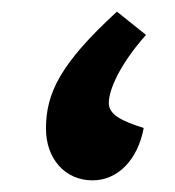

<svg xmlns="http://www.w3.org/2000/svg" viewBox="-20 -394 301 330"><path d="M139 -84C183 -84 217 -120 227 -174C189 -186 167 -197 167 -217C167 -241 188 -286 231 -334L181 -374C84 -285 59 -234 59 -173C59 -121 92 -84 139 -84Z"/></svg>

Font: Noto Naskh Arabic UI
Style: Bold
Weight: 700
Designer: Monotype Design Team, David Williams, Mohamad Dakak and Nizar Qandah
Foundry: Monotype Imaging Inc.
Version: Version 2.016